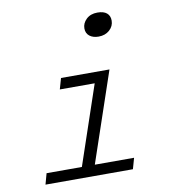

<svg xmlns="http://www.w3.org/2000/svg" viewBox="-81 -792 776 863"><g transform="rotate(-10 307.0 -360.5)"><path d="M408.2 -613.8Q382.8 -613.8 366.9 -626.2Q351.1 -638.7 351.1 -661.1Q351.1 -684.6 370.1 -702.9Q389.2 -721.2 420.9 -721.2Q449.2 -721.2 463.6 -709Q478 -696.8 478 -674.8Q478 -649.4 458.3 -631.6Q438.5 -613.8 408.2 -613.8ZM70.8 -49.8H231.9L354 -410.2H194.8L209 -460H430.2L291 -49.8H470.2L456.1 0H57.1Z"/></g></svg>

Font: IntelOne Mono Light
Style: Italic
Weight: 300
Italic angle: -16°
Designer: Fred Shallcrass
Foundry: Frere-Jones Type LLC
Version: Version 1.200;hotconv 1.1.0;makeotfexe 2.6.0;FJTRelease1.2